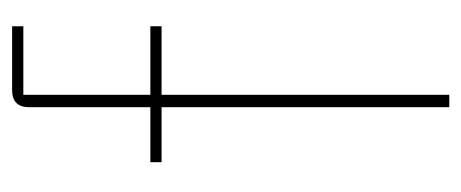

<svg xmlns="http://www.w3.org/2000/svg" viewBox="-248 -532 780 325"><g transform="rotate(-90 142.5 -370.0)"><path d="M123 -487H30V-506H123V-711Q123 -740 152 -740H260V-721H144V-506H260V-487H144V0H123Z"/></g></svg>

Font: IBM Plex Sans Arabic Thin
Style: Regular
Weight: 100
Designer: Mike Abbink, Paul van der Laan, Pieter van Rosmalen, Wael Morcos, Khajak Apelian
Foundry: Bold Monday
Version: Version 1.101